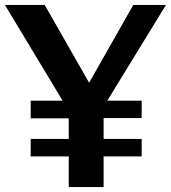

<svg xmlns="http://www.w3.org/2000/svg" viewBox="-27 -762 696 782"><path d="M410 -352 649 -742H516L336 -425L155 -742H-7L228 -352H98V-280H253V-196H98V-125H253V0H395V-125H550V-196H395V-281H550V-352Z"/></svg>

Font: Morrison SemiBold
Style: Regular
Weight: 600
Designer: Pablo Impallari, Rodrigo Fuenzalida (Modified by Dan O. Williams)
Version: Version 0.030; ttfautohint (v1.8.1)